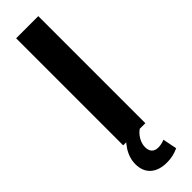

<svg xmlns="http://www.w3.org/2000/svg" viewBox="-308 -699 894 894"><g transform="rotate(-45 139.0 -252.0)"><path d="M66 0V-705H212V0ZM154 201Q102 201 73 175Q44 149 44 102Q44 62 68 24Q92 -14 135 -41L175 0Q162 9 152.5 21.5Q143 34 137.5 48.5Q132 63 132 78Q132 100 143 111.5Q154 123 175 123Q183 123 194 121Q205 119 217 114L231 184Q211 193 193 197Q175 201 154 201Z"/></g></svg>

Font: Nunito Sans 10pt Condensed ExtraBold
Style: Regular
Weight: 800
Width: 3
Designer: Vernon Adams
Foundry: Vernon Adams
Version: Version 3.101;gftools[0.9.27]